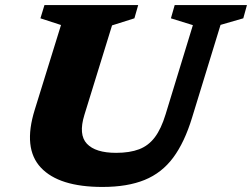

<svg xmlns="http://www.w3.org/2000/svg" viewBox="-20 -727 998 760"><path d="M314 -272Q290 -194 324 -158Q358 -122 439.5 -122Q493.5 -122 530.8 -136.2Q568 -150.5 593 -183.8Q618 -217 635.5 -274.5L743.5 -627.5L656.5 -654.5L671.5 -707H957.5L943 -654.5L853 -628.5L740.5 -262Q710.5 -163.5 665.5 -103Q620.5 -42.5 552.5 -14.8Q484.5 13 385.5 13Q213.5 13 141.8 -63.5Q70 -140 117.5 -292.5L221.5 -628L140 -654.5L156 -707H527L512 -654.5L423.5 -626.5Z"/></svg>

Font: Newsreader Caption
Style: Bold Italic
Weight: 700
Italic angle: -17°
Designer: Hugues Gentile
Foundry: Production Type
Version: Version 1.001